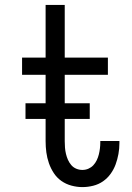

<svg xmlns="http://www.w3.org/2000/svg" viewBox="-20 -755 540 783"><path d="M316 8Q294 8 271.5 2Q249 -4 230.5 -17Q212 -30 199.5 -49Q187 -68 179.5 -89.5Q172 -111 169 -133.5Q166 -156 166 -179V-450H70V-520H166V-735H244V-520H420V-450H244V-179Q244 -166 245 -153Q246 -140 249 -127.5Q252 -115 257 -103.5Q262 -92 270.5 -82Q279 -72 291 -67Q303 -62 316 -62Q329 -62 340.5 -67Q352 -72 360.5 -81Q369 -90 374.5 -101.5Q380 -113 383 -125Q386 -137 387.5 -149.5Q389 -162 389 -174V-180H467V-171Q467 -149 463 -127Q459 -105 451.5 -84.5Q444 -64 431 -46Q418 -28 400 -15.5Q382 -3 360 2.5Q338 8 316 8ZM346 -270H84V-334H346Z"/></svg>

Font: Iosevka Term
Style: Regular
Weight: 400
Monospace: yes
Designer: Belleve Invis
Foundry: Belleve Invis
Version: Version 30.0.1